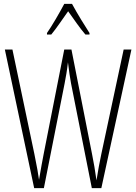

<svg xmlns="http://www.w3.org/2000/svg" viewBox="-20 -969 702 989"><path d="M351 -949H311C288 -905 246 -833 222 -799V-791H244C270 -822 305 -875 331 -911C359 -872 392 -823 420 -791H441V-799C425 -823 376 -902 351 -949ZM657 -714H617L502 -176C493 -134 485 -90 477 -40C469 -95 464 -127 454 -176L348 -714H311L205 -176C200 -151 189 -91 181 -43C178 -67 170 -113 157 -176L44 -714H5L156 0H206L313 -540C320 -578 325 -603 330 -648C336 -598 340 -573 346 -539L453 0H502Z"/></svg>

Font: Noto Sans Armenian ExtraCondensed ExtraLight
Style: Regular
Weight: 200
Width: 2
Designer: Monotype Design Team
Foundry: Monotype Imaging Inc.
Version: Version 2.008